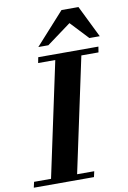

<svg xmlns="http://www.w3.org/2000/svg" viewBox="-104 -978 691 1037"><g transform="rotate(-10 241.5 -459.5)"><path d="M471 -690 466 -659H372L238 -31H332L325 0H-5L2 -31H95L229 -659H135L141 -690ZM488 -744H431L339 -842L206 -744H151L309 -919H402Z"/></g></svg>

Font: GFS Didot
Style: Bold Italic
Weight: 700
Italic angle: -12°
Designer: Designed by Takis Katsoulidis and George D. Matthiopoulos.
Foundry: Designed by Takis Katsoulidis and George D. Matthiopoulos.
Version: Version 1.0